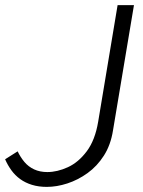

<svg xmlns="http://www.w3.org/2000/svg" viewBox="-39 -720 559 751"><path d="M144 11Q112 11 86 3Q60 -5 40 -19.5Q20 -34 5.5 -54Q-9 -74 -19 -97L30 -128Q41 -105 56.5 -86.5Q72 -68 94.5 -57.5Q117 -47 146 -47Q185 -47 226.5 -66Q268 -85 300.5 -128.5Q333 -172 345 -244L421 -700H485L403 -210Q394 -153 367.5 -111.5Q341 -70 303.5 -43Q266 -16 224.5 -2.5Q183 11 144 11Z"/></svg>

Font: Figtree Light Light
Style: Italic
Weight: 300
Italic angle: -9.5°
Version: Version 2.000